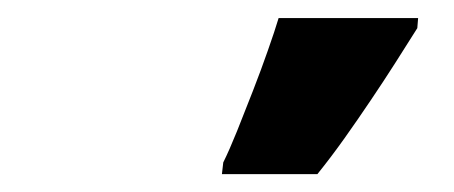

<svg xmlns="http://www.w3.org/2000/svg" viewBox="-20 -801 508 215"><path d="M228.5 -606 230 -619.1Q236.8 -632.8 245.4 -654.1Q253.9 -675.3 263.2 -699.2Q272.5 -723.1 280 -744.6Q287.6 -766.1 292 -780.8H448.2L447.3 -769.5Q435.5 -751 422.4 -730.2Q409.2 -709.5 395 -688.5Q380.9 -667.5 366 -646.5Q351.1 -625.5 335.4 -606Z"/></svg>

Font: Open Sans SemiCondensed ExtraBold
Style: Italic
Weight: 800
Width: 4
Italic angle: -12°
Designer: Monotype Design Team
Foundry: Monotype Imaging Inc.
Version: Version 3.003